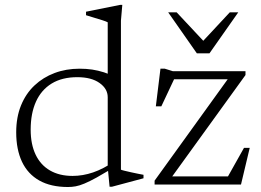

<svg xmlns="http://www.w3.org/2000/svg" viewBox="-20 -740 1047 770"><path d="M412 -350Q412 -384 379.2 -407.2Q346.5 -430.5 290 -430.5Q229 -430.5 187.2 -405Q145.5 -379.5 124.2 -332.2Q103 -285 103 -220Q103 -161.5 122.8 -120Q142.5 -78.5 180.2 -56.5Q218 -34.5 271 -34.5Q312 -34.5 353.2 -48.5Q394.5 -62.5 441.5 -94.5V-71Q397 -44.5 367.8 -28.2Q338.5 -12 318.5 -3.8Q298.5 4.5 283.5 7.2Q268.5 10 252.5 10Q184 10 137.8 -16Q91.5 -42 68.2 -91.2Q45 -140.5 45 -209.5Q45 -269.5 64.2 -317Q83.5 -364.5 118.2 -397.2Q153 -430 199 -447.2Q245 -464.5 299 -464.5Q326.5 -464.5 349.8 -461Q373 -457.5 396.8 -450Q420.5 -442.5 448.5 -428.5L412 -398V-650.5Q406 -654 390.8 -658.8Q375.5 -663.5 357.5 -669Q339.5 -674.5 325 -679V-693L462 -720.5H470.5L465 -657V-59.5Q469.5 -57.5 481 -54.8Q492.5 -52 507 -48.8Q521.5 -45.5 534.5 -43Q547.5 -40.5 555.5 -39V-25L428.5 9H419.5L412 -68.5ZM600 0V-15.5L903.5 -436.5L922 -422H644L687 -441L627 -313.5H605L623.5 -464.5H641L673 -454.5H964.5V-439L659.5 -17L644.5 -32.5H910L885 -16L958.5 -147H981.5L946.5 0ZM805 -566H785.5L901.5 -690.5H935.5L820 -526H769.5L654.5 -690.5H688.5Z"/></svg>

Font: Newsreader 14pt Light
Style: Regular
Weight: 300
Designer: Hugues Gentile
Foundry: Production Type
Version: Version 1.003